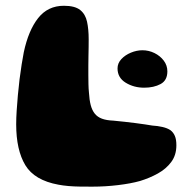

<svg xmlns="http://www.w3.org/2000/svg" viewBox="-20 -628 672 682"><path d="M187.5 28Q102.5 12.5 70 -41.2Q37.5 -95 37.5 -186.5Q37.5 -208 39.2 -234.8Q41 -261.5 43.5 -290Q46 -318.5 49.5 -346.8Q53 -375 57 -399.5Q61 -424 64.5 -442.5Q81 -520 115.5 -563.8Q150 -607.5 207 -607.5Q246 -607.5 264.8 -592.5Q283.5 -577.5 289.2 -550.8Q295 -524 295 -488.5Q295 -475 294.8 -459.8Q294.5 -444.5 294.2 -428Q294 -411.5 293.8 -394.5Q293.5 -377.5 293.8 -361Q294 -344.5 294.2 -328.8Q294.5 -313 296 -298.5Q297.5 -273 302.2 -254.8Q307 -236.5 316.5 -224.5Q326 -212.5 342 -206.5Q358 -200.5 382.5 -199.5Q424.5 -195.5 461.2 -190.8Q498 -186 521 -182Q539.5 -181 557 -177Q574.5 -173 585.5 -165.5Q596 -157.5 601.2 -145Q606.5 -132.5 606.5 -112Q606.5 -77 588.2 -52.5Q570 -28 540.8 -11.8Q511.5 4.5 477 15Q445 24 399.5 29.5Q354 35 308.5 35Q287 35 265 34.8Q243 34.5 223 32.8Q203 31 187.5 28ZM492 -316.5Q455.5 -316.5 426.5 -334.2Q397.5 -352 397.5 -385Q397.5 -403.5 411 -418Q424.5 -432.5 445 -441Q465.5 -449.5 486 -449.5Q508.5 -449.5 528.8 -439.5Q549 -429.5 561.8 -412.5Q574.5 -395.5 574.5 -374.5Q574.5 -342.5 550.5 -329.5Q526.5 -316.5 492 -316.5Z"/></svg>

Font: Gluten
Style: Bold
Weight: 700
Designer: Tyler Finck
Foundry: Etcetera Type Company
Version: Version 1.204